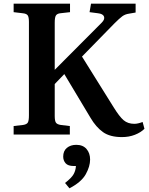

<svg xmlns="http://www.w3.org/2000/svg" viewBox="-20 -730 810 1042"><path d="M642 14Q577 14 539 -13Q501 -40 471 -91L329 -328L277 -274V-101Q277 -74 283.5 -64.5Q290 -55 309 -52L359 -46V0H54V-46L106 -52Q125 -55 131 -65Q137 -75 137 -104V-611Q137 -637 130.5 -646.5Q124 -656 104 -658L54 -664V-710H360V-664L307 -658Q290 -656 283.5 -646Q277 -636 277 -607V-351L532 -607Q550 -625 544.5 -640Q539 -655 512 -658L466 -664L474 -710H716V-662L681 -656Q659 -653 643.5 -641.5Q628 -630 601 -603L425 -423L596 -149Q628 -97 651 -77.5Q674 -58 709 -58Q728 -58 754 -68L764 -31Q744 -11 712 1.5Q680 14 642 14ZM357 292 333 263Q369 235 380 214.5Q391 194 392 171H381Q349 171 336 156Q323 141 323 120Q323 89 343 72.5Q363 56 394 56Q430 56 449.5 78.5Q469 101 469 136Q469 173 445.5 215.5Q422 258 357 292Z"/></svg>

Font: Literata 36pt SemiBold
Style: Regular
Weight: 600
Designer: Latin by Veronika Burian and Jose Scaglione. Greek by Irene Vlachou. Cyrillic by Vera Evstafieva.
Foundry: TypeTogether
Version: Version 3.002